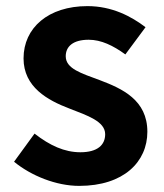

<svg xmlns="http://www.w3.org/2000/svg" viewBox="-20 -594 535 628"><path d="M239 14C385 14 462 -65 462 -163C462 -267 380 -304 306 -332C247 -354 195 -369 195 -410C195 -442 219 -464 270 -464C311 -464 350 -445 390 -416L456 -505C410 -540 347 -574 266 -574C138 -574 57 -503 57 -403C57 -309 136 -266 207 -239C266 -216 324 -197 324 -155C324 -120 299 -96 243 -96C191 -96 143 -118 93 -157L26 -65C82 -19 164 14 239 14Z"/></svg>

Font: Noto Sans HK
Style: Bold
Weight: 700
Designer: Ryoko NISHIZUKA 西塚涼子 (kana, bopomofo & ideographs); Paul D. Hunt (Latin, Greek & Cyrillic); Sandoll Communications 산돌커뮤니
Foundry: Adobe
Version: Version 2.002;hotconv 1.0.116;makeotfexe 2.5.65601